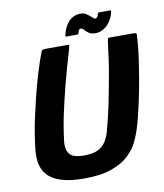

<svg xmlns="http://www.w3.org/2000/svg" viewBox="-90 -892 834 974"><g transform="rotate(-10 327.0 -404.5)"><path d="M265 9Q196 9 152.5 -4Q109 -17 86 -38.5Q63 -60 54 -85.5Q45 -111 44.5 -135.5Q44 -160 46 -179Q50 -217 57 -259.5Q64 -302 71 -334Q81 -380 95 -437.5Q109 -495 126.5 -553.5Q144 -612 163 -662Q165 -669 171 -671Q177 -673 185 -673Q213 -673 240.5 -673Q268 -673 296 -673Q307 -673 307 -669.5Q307 -666 301 -645Q289 -605 277.5 -564Q266 -523 255 -481Q236 -407 221 -339Q206 -271 198 -203Q194 -178 197 -160.5Q200 -143 208 -132Q216 -121 228 -115.5Q240 -110 255 -108Q270 -106 286 -106Q307 -106 326.5 -109.5Q346 -113 363.5 -123Q381 -133 395 -152.5Q409 -172 418 -203Q437 -271 451 -339Q465 -407 478 -481Q486 -523 491.5 -564Q497 -605 502 -645Q505 -666 506.5 -669.5Q508 -673 520 -673Q549 -673 578 -673Q607 -673 636 -673Q645 -673 650 -671Q655 -669 654 -662Q652 -612 644 -553.5Q636 -495 626 -437.5Q616 -380 606 -334Q599 -302 589 -259.5Q579 -217 566 -179Q558 -155 542.5 -123.5Q527 -92 495 -61.5Q463 -31 407.5 -11Q352 9 265 9ZM301 -716Q295 -716 296 -722Q306 -767 330.5 -792.5Q355 -818 392 -818Q409 -818 422.5 -808.5Q436 -799 446 -789.5Q456 -780 461 -780Q466 -780 470.5 -785Q475 -790 477 -800Q479 -808 485 -808H542Q547 -808 546 -801Q538 -761 510.5 -734Q483 -707 449 -707Q427 -707 414.5 -716Q402 -725 394.5 -734Q387 -743 379 -743Q373 -743 369.5 -738.5Q366 -734 364 -723Q363 -716 356 -716Z"/></g></svg>

Font: Glory ExtraBold
Style: Italic
Weight: 800
Italic angle: -12°
Version: Version 1.011